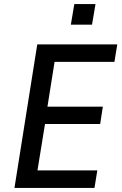

<svg xmlns="http://www.w3.org/2000/svg" viewBox="-20 -923 598 943"><path d="M51 0 163 -705H556L542 -619H248L213 -399H485L472 -314H201L164 -86H458L444 0ZM328 -802 345 -903H449L432 -802Z"/></svg>

Font: Nunito Sans 7pt Condensed SemiBold
Style: Italic
Weight: 600
Width: 3
Italic angle: -9°
Designer: Vernon Adams
Foundry: Vernon Adams
Version: Version 3.101;gftools[0.9.27]